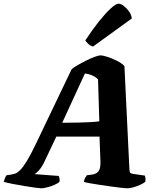

<svg xmlns="http://www.w3.org/2000/svg" viewBox="-66 -1020 846 1040"><path d="M157 0Q150 0 124.5 -3.5Q99 -7 65.5 -12.5Q32 -18 1.5 -24Q-29 -30 -46 -35Q-43 -46 -38.5 -56.5Q-34 -67 -30 -71L-7 -74Q4 -76 15.5 -79.5Q27 -83 42.5 -98Q58 -113 79 -147Q100 -181 129 -242L322 -645Q332 -654 353.5 -666.5Q375 -679 400 -691.5Q425 -704 446.5 -712Q468 -720 478 -720Q491 -720 516 -712Q541 -704 567 -691Q593 -678 608 -662L635 -103Q636 -87 640 -83.5Q644 -80 655 -78L718 -69Q720 -66 721.5 -58Q723 -50 721 -35Q711 -27 692.5 -18.5Q674 -10 655 -5Q636 0 623 0Q616 0 592.5 -2.5Q569 -5 538 -9.5Q507 -14 475.5 -18.5Q444 -23 420 -27.5Q396 -32 388 -35Q391 -49 395.5 -57Q400 -65 405 -71L425 -73Q444 -75 456 -82Q468 -89 473.5 -104Q479 -119 478 -147L473 -280H239L174 -143Q161 -115 144.5 -97Q128 -79 120 -77L252 -67Q255 -61 256.5 -52Q258 -43 256 -35Q248 -27 228.5 -18.5Q209 -10 188.5 -5Q168 0 157 0ZM271 -355Q321 -355 359 -356Q397 -357 425 -358.5Q453 -360 472 -363L465 -590Q451 -604 432.5 -612Q414 -620 394 -622ZM438 -768Q423 -772 412 -782.5Q401 -793 396 -801Q434 -859 470 -904Q506 -949 534 -974.5Q562 -1000 575 -1000Q589 -1000 605 -987.5Q621 -975 633.5 -957Q646 -939 648 -920Z"/></svg>

Font: Texturina Medium 12pt Black
Style: Italic
Weight: 900
Italic angle: -11°
Version: Version 1.002